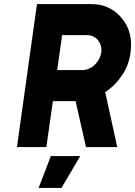

<svg xmlns="http://www.w3.org/2000/svg" viewBox="-20 -720 662 940"><path d="M169 200H281L373 44H229ZM284 -548H406Q439 -548 460 -523Q480 -497 476 -463Q470 -428 443 -402Q416 -377 382 -377H260ZM161 -700 63 0H207L239 -225H350L401 0H554L495 -269Q544 -301 578 -352Q612 -403 619 -463Q633 -562 577 -630Q520 -700 427 -700Z"/></svg>

Font: Unageo
Style: ExtraBold-Italic
Weight: 800
Designer: Richard Sepsi
Foundry: Richard Sepsi
Version: Version 2.000